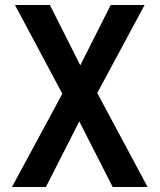

<svg xmlns="http://www.w3.org/2000/svg" viewBox="-20 -750 640 770"><path d="M28 0 230 -374 40 -730H180L302 -488L424 -730H560L370 -377L572 0H432L298 -263L164 0Z"/></svg>

Font: Tiny
Style: Bold
Weight: 700
Monospace: yes
Designer: Philipp Nurullin, Konstantin Bulenkov
Foundry: JetBrains
Version: Version 2.251; ttfautohint (v1.8.4.7-5d5b)